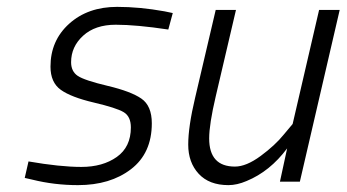

<svg xmlns="http://www.w3.org/2000/svg" viewBox="-20 -529 1009 559"><path d="M470 -443Q377 -457 317 -457Q257 -457 222 -425Q187 -393 187 -348Q187 -321 206.5 -308Q226 -295 293.5 -279Q361 -263 391.5 -242Q422 -221 422 -170Q422 -83 361.5 -36.5Q301 10 207 10Q138 10 74 -6L52 -11L63 -59Q155 -43 217 -43Q279 -43 320 -72Q361 -101 361 -158Q361 -190 340 -202.5Q319 -215 253 -230.5Q187 -246 157 -267.5Q127 -289 127 -335Q127 -411 181.5 -460Q236 -509 321 -509Q387 -509 459 -496L483 -491Z M645 10Q589 10 558.5 -23Q528 -56 528 -108Q528 -160 548 -244L608 -500H667L608 -248Q589 -167 589 -126Q589 -44 664 -44Q697 -44 739 -75Q781 -106 806 -137L832 -168L909 -500H969L853 0H795L816 -97Q766 -30 698 -2Q670 10 645 10Z"/></svg>

Font: Titillium Web Light
Style: Italic
Weight: 300
Italic angle: -13°
Version: Version 1.002;PS 57.000;hotconv 1.0.70;makeotf.lib2.5.55311